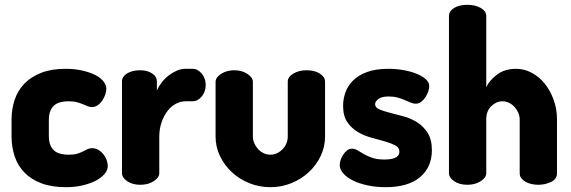

<svg xmlns="http://www.w3.org/2000/svg" viewBox="-20 -768 2375 798"><path d="M255 10Q195 10 152.5 -6Q110 -22 82 -50.5Q54 -79 41 -118Q28 -157 28 -202V-270Q28 -315 41 -353.5Q54 -392 81.5 -420.5Q109 -449 151.5 -465.5Q194 -482 253 -482Q290 -482 321 -475Q352 -468 374.5 -457Q397 -446 409.5 -430.5Q422 -415 422 -399Q422 -388 417.5 -375Q413 -362 405.5 -350.5Q398 -339 386.5 -331Q375 -323 362 -323Q353 -323 344.5 -326.5Q336 -330 325.5 -334.5Q315 -339 300.5 -343Q286 -347 266 -347Q221 -347 202 -327Q183 -307 183 -270V-202Q183 -165 202 -145Q221 -125 267 -125Q287 -125 300.5 -129Q314 -133 324.5 -138.5Q335 -144 343.5 -148Q352 -152 362 -152Q378 -152 390 -144.5Q402 -137 410.5 -126Q419 -115 423.5 -102Q428 -89 428 -78Q428 -61 414.5 -45Q401 -29 378 -17Q355 -5 323 2.5Q291 10 255 10Z M751 -347Q730 -347 710.5 -336.5Q691 -326 676 -306.5Q661 -287 651.5 -259.5Q642 -232 642 -198V-48Q642 -30 619 -15Q596 0 563 0Q530 0 508.5 -15Q487 -30 487 -48V-429Q487 -450 508.5 -463Q530 -476 563 -476Q592 -476 612 -463Q632 -450 632 -429V-392Q639 -408 651.5 -424.5Q664 -441 680 -453.5Q696 -466 714 -474Q732 -482 751 -482H780Q802 -482 818.5 -462Q835 -442 835 -415Q835 -387 818.5 -367Q802 -347 780 -347Z M1104 10Q1057 10 1015.5 -7Q974 -24 943 -53Q912 -82 894 -120Q876 -158 876 -200V-428Q876 -446 899 -461Q922 -476 954 -476Q985 -476 1008 -461Q1031 -446 1031 -428V-200Q1031 -186 1037 -172.5Q1043 -159 1052.5 -148.5Q1062 -138 1075.5 -131.5Q1089 -125 1104 -125Q1119 -125 1132 -131.5Q1145 -138 1155 -148.5Q1165 -159 1170.5 -172.5Q1176 -186 1176 -200V-429Q1176 -448 1199 -462Q1222 -476 1254 -476Q1288 -476 1309.5 -462Q1331 -448 1331 -429V-200Q1331 -158 1313 -120Q1295 -82 1264 -53Q1233 -24 1191.5 -7Q1150 10 1104 10Z M1578 -105Q1598 -105 1610 -108Q1622 -111 1629 -116Q1636 -121 1638 -127Q1640 -133 1640 -138Q1640 -155 1622.5 -164Q1605 -173 1579 -180.5Q1553 -188 1523 -196Q1493 -204 1467 -219.5Q1441 -235 1423.5 -260.5Q1406 -286 1406 -328Q1406 -356 1415.5 -383.5Q1425 -411 1447 -433Q1469 -455 1505 -468.5Q1541 -482 1594 -482Q1627 -482 1657.5 -476.5Q1688 -471 1711.5 -461.5Q1735 -452 1749.5 -439Q1764 -426 1764 -410Q1764 -402 1760.5 -390Q1757 -378 1749.5 -366Q1742 -354 1731.5 -345.5Q1721 -337 1708 -337Q1698 -337 1687 -341.5Q1676 -346 1662.5 -352Q1649 -358 1632.5 -362.5Q1616 -367 1596 -367Q1566 -367 1552.5 -356.5Q1539 -346 1539 -335Q1539 -321 1556.5 -313.5Q1574 -306 1600 -299.5Q1626 -293 1657 -284.5Q1688 -276 1714 -259.5Q1740 -243 1757.5 -215.5Q1775 -188 1775 -144Q1775 -73 1725.5 -31.5Q1676 10 1582 10Q1543 10 1508 2.5Q1473 -5 1447.5 -17.5Q1422 -30 1407 -47Q1392 -64 1392 -82Q1392 -91 1395.5 -102.5Q1399 -114 1406 -124.5Q1413 -135 1422 -142.5Q1431 -150 1443 -150Q1455 -150 1466.5 -143Q1478 -136 1492.5 -127.5Q1507 -119 1527.5 -112Q1548 -105 1578 -105Z M2001 -48Q2001 -30 1978 -15Q1955 0 1923 0Q1889 0 1867.5 -15Q1846 -30 1846 -48V-701Q1846 -722 1867.5 -735Q1889 -748 1923 -748Q1955 -748 1978 -735Q2001 -722 2001 -701V-406Q2015 -435 2046.5 -458.5Q2078 -482 2125 -482Q2159 -482 2190 -465.5Q2221 -449 2244 -420.5Q2267 -392 2281 -353.5Q2295 -315 2295 -272V-48Q2295 -24 2270.5 -12Q2246 0 2217 0Q2203 0 2189.5 -3Q2176 -6 2165 -12Q2154 -18 2147 -27Q2140 -36 2140 -48V-272Q2140 -286 2134 -299.5Q2128 -313 2118.5 -323.5Q2109 -334 2096 -340.5Q2083 -347 2068 -347Q2043 -347 2022 -327Q2001 -307 2001 -272Z"/></svg>

Font: AkaAcidDosis
Style: ExtraBold
Weight: 800
Designer: Edgar Tolentino, Pablo Impallari, Igino Marini, Aka-Acid
Foundry: Edgar Tolentino, Pablo Impallari, Igino Marini, Aka-Acid
Version: Version 1.007